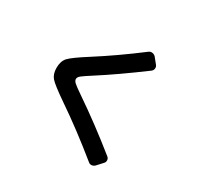

<svg xmlns="http://www.w3.org/2000/svg" viewBox="-178 -1014 1356 1309"><g transform="rotate(30 500.0 -359.5)"><path d="M309.6 -198.2Q200.2 -273.4 175.3 -302.2Q150.4 -331.1 150.4 -379.9Q150.4 -432.6 177.2 -461.9Q204.1 -491.2 313.5 -560.5Q468.8 -659.2 638.7 -788.1Q650.4 -796.9 665 -794.9Q679.7 -793 690.4 -782.2L727.5 -736.3Q736.3 -725.6 734.9 -710.9Q733.4 -696.3 720.7 -686.5Q535.2 -548.8 397.5 -460.9Q337.9 -422.9 320.3 -408.7Q302.7 -394.5 302.7 -379.9Q302.7 -366.2 317.9 -352.1Q333 -337.9 387.7 -300.8Q567.4 -178.7 752.9 -29.3Q763.7 -20.5 764.6 -5.9Q765.6 8.8 755.9 18.6L714.8 63.5Q704.1 74.2 689.5 75.7Q674.8 77.1 664.1 67.4Q476.6 -85 309.6 -198.2Z"/></g></svg>

Font: Rounded-L Mgen+ 1mn bold
Style: Bold
Weight: 700
Designer: [Source Han Sans]
Ryoko NISHIZUKA  (kana & ideographs); Paul D. Hunt (Latin, Greek & Cyrillic); Wenlong ZHANG  (bopomofo
Version: Version 1.059.20150602